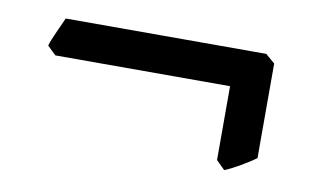

<svg xmlns="http://www.w3.org/2000/svg" viewBox="-38 -357 557 344"><g transform="rotate(10 240.0 -185.0)"><path d="M439.9 -107.4Q431.2 -100.6 413.6 -90.3Q396 -80.1 384.8 -75.7L369.1 -91.3V-225.6H51.3L35.6 -240.7Q38.1 -250 46.1 -267.3Q54.2 -284.7 58.1 -293.9Q166 -293.9 234.6 -293.9Q303.2 -293.9 342 -293.9Q380.9 -293.9 397.9 -293.9Q415 -293.9 418.9 -293.9Q422.9 -293.9 422.9 -293.9L439.9 -279.3Z"/></g></svg>

Font: Namdhinggo
Style: Bold
Weight: 700
Designer: Victor Gaultney
Foundry: SIL International
Version: Version 3.001